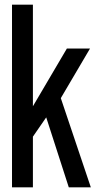

<svg xmlns="http://www.w3.org/2000/svg" viewBox="-20 -805 430 825"><path d="M176.5 -307.1 275.6 0H370.3L239.1 -389.8ZM31.6 0H121.4V-217.8L181 -304.2L237.3 -376.5L366.8 -596.5H267.4L121.4 -348.4V-785H31.6Z"/></svg>

Font: Anybody Thin Condensed
Style: Regular
Weight: 100
Width: 3
Version: Version 1.113;gftools[0.9.25]